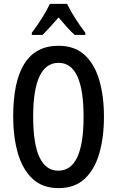

<svg xmlns="http://www.w3.org/2000/svg" viewBox="-20 -960 603 990"><path d="M516 -358Q516 -252 492 -169Q468 -86 416.5 -38Q365 10 282 10Q199 10 147.5 -38.5Q96 -87 72 -170.5Q48 -254 48 -359Q48 -724 282 -724Q365 -724 416.5 -676.5Q468 -629 492 -546.5Q516 -464 516 -358ZM151 -358Q151 -80 281 -80Q411 -80 411 -358Q411 -636 282 -636Q151 -636 151 -358ZM326 -940Q342 -906 368 -865.5Q394 -825 420 -791V-780H365Q345 -798 324.5 -821Q304 -844 282 -870Q259 -844 237.5 -820Q216 -796 199 -780H144V-791Q170 -825 196.5 -867Q223 -909 237 -940Z"/></svg>

Font: Noto Sans Khmer UI ExtraCondensed Medium
Style: Regular
Weight: 500
Width: 2
Designer: Danh Hong and the Monotype Design Team
Foundry: Monotype Imaging Inc.
Version: Version 2.002; ttfautohint (v1.8.4.7-5d5b)